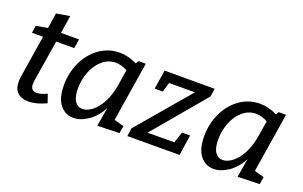

<svg xmlns="http://www.w3.org/2000/svg" viewBox="-81 -1013 2163 1370"><g transform="rotate(20 1001.0 -327.5)"><path d="M228 -460 177 -144Q175 -132 175 -120Q175 -68 221 -68Q253 -68 299 -90L321 -25Q245 10 186 10Q134 10 104 -17.5Q74 -45 74 -102Q74 -118 77 -137L128 -460H44L53 -516L140 -531L158 -648L260 -665L239 -530H376L365 -460Z M811 -78 885 -57 876 -1 709 4 733 -138Q695 -67 638.5 -28.5Q582 10 528 10Q466 10 426 -39.5Q386 -89 386 -188Q386 -284 425 -365Q464 -446 532 -493.5Q600 -541 683 -541Q749 -541 814 -508L828 -530H883ZM750 -320 769 -439Q723 -464 680 -464Q626 -464 582 -427.5Q538 -391 513 -330Q488 -269 488 -199Q488 -135 509.5 -103.5Q531 -72 567 -72Q602 -72 639.5 -100.5Q677 -129 707 -185Q737 -241 750 -320Z M1406 -530 1397 -469 1063 -72 1266 -73 1294 -157H1355L1332 -1L936 0L944 -61L1282 -458H1086L1065 -385H1003L1026 -530Z M1876 -78 1950 -57 1941 -1 1774 4 1798 -138Q1760 -67 1703.5 -28.5Q1647 10 1593 10Q1531 10 1491 -39.5Q1451 -89 1451 -188Q1451 -284 1490 -365Q1529 -446 1597 -493.5Q1665 -541 1748 -541Q1814 -541 1879 -508L1893 -530H1948ZM1815 -320 1834 -439Q1788 -464 1745 -464Q1691 -464 1647 -427.5Q1603 -391 1578 -330Q1553 -269 1553 -199Q1553 -135 1574.5 -103.5Q1596 -72 1632 -72Q1667 -72 1704.5 -100.5Q1742 -129 1772 -185Q1802 -241 1815 -320Z"/></g></svg>

Font: Bitter Pro Medium
Style: Italic
Weight: 500
Italic angle: -9°
Designer: Sol Matas, and Bitter project Authors
Foundry: Sol Matas
Version: Version 1.010